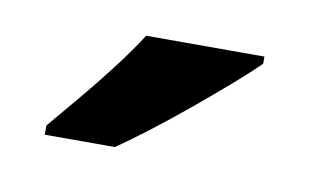

<svg xmlns="http://www.w3.org/2000/svg" viewBox="-34 -819 431 267"><g transform="rotate(10 181.0 -686.0)"><path d="M322 -756Q308 -742 285 -722Q262 -702 235.5 -680Q209 -658 183.5 -638.5Q158 -619 139 -606H40V-619Q56 -638 77.5 -663.5Q99 -689 120 -716.5Q141 -744 155 -766H322Z"/></g></svg>

Font: Noto Sans Thaana
Style: Bold
Weight: 700
Designer: David Williams
Foundry: Google Inc.
Version: Version 3.001; ttfautohint (v1.8.4.7-5d5b)